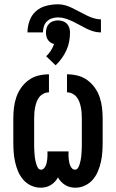

<svg xmlns="http://www.w3.org/2000/svg" viewBox="-20 -866 540 894"><path d="M169 8Q146 8 124.5 -2Q103 -12 88 -29.5Q73 -47 64 -68.5Q55 -90 50 -113Q45 -136 43.5 -159Q42 -182 42 -205V-315Q42 -340 45 -365Q48 -390 56 -413.5Q64 -437 78.5 -457.5Q93 -478 113.5 -493Q134 -508 158.5 -514Q183 -520 208 -520V-436Q195 -436 183 -430Q171 -424 163 -414Q155 -404 150.5 -391.5Q146 -379 143.5 -366.5Q141 -354 140 -341Q139 -328 139 -315V-205Q139 -196 139 -187.5Q139 -179 139.5 -170Q140 -161 140.5 -152.5Q141 -144 142 -135Q143 -126 145 -117.5Q147 -109 149.5 -100.5Q152 -92 157 -84Q162 -76 171 -76Q179 -76 184.5 -82Q190 -88 193 -95Q196 -102 197.5 -109.5Q199 -117 200 -125Q201 -133 201 -140.5Q201 -148 201 -156V-161H299V-156Q299 -148 299 -140.5Q299 -133 300 -125Q301 -117 302.5 -109.5Q304 -102 307 -95Q310 -88 315.5 -82Q321 -76 329 -76Q338 -76 343 -84Q348 -92 350.5 -100.5Q353 -109 355 -117.5Q357 -126 358 -135Q359 -144 359.5 -152.5Q360 -161 360.5 -170Q361 -179 361 -187.5Q361 -196 361 -205V-315Q361 -328 360 -341Q359 -354 356.5 -366.5Q354 -379 349.5 -391.5Q345 -404 337 -414Q329 -424 317 -430Q305 -436 292 -436V-520Q317 -520 341.5 -514Q366 -508 386.5 -493Q407 -478 421.5 -457.5Q436 -437 444 -413.5Q452 -390 455 -365Q458 -340 458 -315V-205Q458 -182 456.5 -159Q455 -136 450 -113Q445 -90 436 -68.5Q427 -47 412 -29.5Q397 -12 375.5 -2Q354 8 331 8Q318 8 306 5Q294 2 283.5 -4.5Q273 -11 264.5 -20Q256 -29 250 -40Q244 -29 235.5 -20Q227 -11 216.5 -4.5Q206 2 194 5Q182 8 169 8ZM180 -715H108Q108 -742 117.5 -769Q127 -796 147.5 -814Q168 -832 195.5 -839Q223 -846 250 -846Q268 -846 285 -841Q302 -836 318 -828Q334 -820 350 -811.5Q366 -803 382 -795Q398 -787 415 -781.5Q432 -776 450 -776V-715Q432 -715 415 -720Q398 -725 382 -733Q366 -741 350 -750Q334 -759 318 -766.5Q302 -774 285 -779.5Q268 -785 250 -785Q236 -785 222 -780.5Q208 -776 198 -766Q188 -756 184 -742.5Q180 -729 180 -715ZM239 -562 195 -604Q208 -616 217 -630.5Q226 -645 232 -661Q223 -663 215.5 -668Q208 -673 203 -680.5Q198 -688 196 -697Q194 -706 194 -715Q194 -726 197.5 -737Q201 -748 209 -756Q217 -764 228 -767.5Q239 -771 250 -771Q261 -771 272 -767.5Q283 -764 291 -756Q299 -748 302.5 -737Q306 -726 306 -715Q306 -693 302 -672Q298 -651 289 -631.5Q280 -612 267.5 -594.5Q255 -577 239 -562Z"/></svg>

Font: Iosevka
Style: Bold
Weight: 700
Monospace: yes
Designer: Belleve Invis
Foundry: Belleve Invis
Version: Version 32.5.0; ttfautohint (v1.8.4)